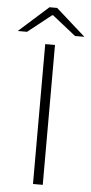

<svg xmlns="http://www.w3.org/2000/svg" viewBox="-94 -867 429 901"><g transform="rotate(5 120.0 -416.5)"><path d="M97 0V-659H143V0ZM-37 -709 102 -833H138L277 -709H233L122 -797H118L7 -709Z"/></g></svg>

Font: Source Sans 3 Light
Style: Regular
Weight: 300
Designer: Paul D. Hunt
Foundry: Adobe
Version: Version 3.052;hotconv 1.1.0;makeotfexe 2.6.0